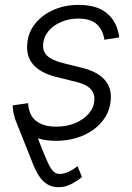

<svg xmlns="http://www.w3.org/2000/svg" viewBox="-20 -570 544 793"><path d="M92.3 -111.3Q125.5 -27.3 145.5 24.4Q165.5 76.2 178.2 102.8Q190.9 129.4 201.4 138.9Q211.9 148.4 227.1 148.4Q245.6 148.4 266.4 137.9Q287.1 127.4 300.3 116.2L318.4 161.1Q300.8 176.3 274.7 189.9Q248.5 203.6 222.7 203.1Q196.3 203.1 176.8 191.9Q157.2 180.7 142.6 158.7Q127.9 136.7 115.7 106L40.5 -83ZM211.4 11.7Q159.2 11.7 120.6 -4.2Q82 -20 59.6 -49.8Q37.1 -79.6 33.2 -122.6Q32.7 -126.5 32.7 -128.4Q32.7 -130.4 32.2 -134.8L96.2 -144Q98.6 -94.2 128.9 -70.6Q159.2 -46.9 212.4 -46.9Q255.4 -46.9 290 -61.3Q324.7 -75.7 346.2 -100.3Q367.7 -125 369.6 -155.8Q372.1 -184.1 354.2 -202.6Q336.4 -221.2 296.4 -231.4L211.4 -252.4Q146.5 -269 116.7 -304Q86.9 -338.9 92.8 -391.6Q97.2 -438.5 126.7 -474.1Q156.2 -509.8 202.6 -529.8Q249 -549.8 304.2 -549.8Q377.9 -549.8 418.5 -517.8Q459 -485.8 469.7 -431.2Q470.7 -427.2 471.2 -423.8Q471.7 -420.4 472.2 -415.5L411.1 -405.8Q405.8 -444.3 380.9 -468.8Q356 -493.2 303.2 -493.2Q264.6 -493.2 232.4 -479.2Q200.2 -465.3 180.4 -441.7Q160.6 -418 158.2 -388.2Q155.3 -358.4 175 -339.6Q194.8 -320.8 239.7 -309.6L320.3 -289.6Q384.3 -273.4 413.6 -239Q442.9 -204.6 437 -152.8Q433.6 -116.7 414.8 -86.4Q396 -56.2 365.5 -34.2Q335 -12.2 295.7 -0.2Q256.3 11.7 211.4 11.7Z"/></svg>

Font: Inter 16pt Light
Style: Italic
Weight: 300
Italic angle: -9.3988°
Version: Version 4.001;git-66647c0bb